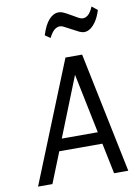

<svg xmlns="http://www.w3.org/2000/svg" viewBox="-94 -925 706 987"><g transform="rotate(-10 258.5 -432.0)"><path d="M23 0 277 -629H364L494 0H420L387 -160H162L98 0ZM186 -222H374L310 -533ZM219 -741 192 -760Q208.5 -813 231.8 -838.5Q255 -864 282.5 -864Q294 -864 306.5 -858.5Q319 -853 345 -838Q369.5 -823.5 380.2 -817.8Q391 -812 401 -812Q415.5 -812 428.8 -823.5Q442 -835 454.5 -864L483.5 -841Q474 -809.5 459.8 -787Q445.5 -764.5 429 -752.8Q412.5 -741 395.5 -741Q384 -741 370.2 -747.5Q356.5 -754 327 -770Q302.5 -783.5 293.2 -787.8Q284 -792 275.5 -792Q261.5 -792 247.8 -781.2Q234 -770.5 219 -741Z"/></g></svg>

Font: Karla
Style: Italic
Weight: 400
Italic angle: -8°
Designer: Jonathan Pinhorn
Version: Version 2.004;gftools[0.9.33]